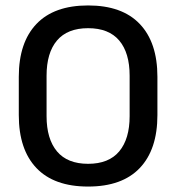

<svg xmlns="http://www.w3.org/2000/svg" viewBox="-20 -672 647 705"><path d="M303.5 13Q178.5 13 113.8 -55Q49 -123 49 -249.5V-390Q49 -516 113.8 -584Q178.5 -652 303.5 -652Q428.5 -652 493.2 -584Q558 -516 558 -390V-249.5Q558 -123 493.2 -55Q428.5 13 303.5 13ZM303.5 -70.5Q379.5 -70.5 417.8 -116.2Q456 -162 456 -245.5V-394Q456 -478 417.8 -523.2Q379.5 -568.5 303.5 -568.5Q227.5 -568.5 189.2 -523.2Q151 -478 151 -394V-245.5Q151 -162 189.2 -116.2Q227.5 -70.5 303.5 -70.5Z"/></svg>

Font: Anek Bangla Medium
Style: Regular
Weight: 500
Designer: Sulekha Rajkumar (Bangla), Yesha Goshar (Latin)
Foundry: Ek Type
Version: Version 1.003